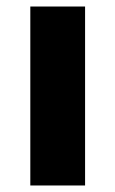

<svg xmlns="http://www.w3.org/2000/svg" viewBox="-20 -569 354 589"><path d="M241 0H73V-549H241Z"/></svg>

Font: Noto Sans Armenian ExtraBold
Style: Regular
Weight: 800
Version: Version 2.007